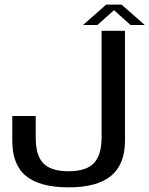

<svg xmlns="http://www.w3.org/2000/svg" viewBox="-20 -809 649 835"><path d="M278.5 5.8Q402.1 5.8 462.8 -44.1Q523.5 -93.9 523.5 -197.7V-675H421.8V-211.8Q421.8 -134.6 388.3 -99.4Q354.8 -64.3 278.3 -64.3Q201.3 -64.3 168.3 -98.9Q135.4 -133.5 135.4 -208.2V-304.5H33.4V-196.4Q33.4 -91.3 94.3 -42.7Q155.1 5.8 278.5 5.8ZM341.1 -700.3H403.7L475.8 -764.8L547.5 -700.3H609.5L508.6 -789H441.8Z"/></svg>

Font: Anybody Thin
Style: Regular
Weight: 100
Designer: Tyler Finck
Foundry: Etcetera Type Company
Version: Version 1.114;gftools[0.9.25]